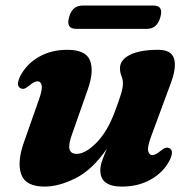

<svg xmlns="http://www.w3.org/2000/svg" viewBox="-20 -659 678 692"><path d="M590.5 -125Q609 -115.5 590.5 -79.5Q568.5 -37.5 523.5 -12Q478.5 13.5 419 13.5Q341.5 13.5 341.5 -45.5Q341.5 -61.5 348.5 -81Q355.5 -100.5 365.5 -123.5Q313.5 -47.5 253 -17Q192.5 13.5 141 13.5Q72 13.5 56.5 -30.8Q41 -75 66 -145.5L121 -302Q133.5 -338 130 -352Q126.5 -366 115.5 -366Q103.5 -366 85.5 -350.5Q74.5 -341.5 67.5 -339.5Q60.5 -337.5 54 -341Q35.5 -350.5 54 -386.5Q76 -428.5 120.2 -454Q164.5 -479.5 223 -479.5Q289.5 -479.5 304.5 -440.8Q319.5 -402 296.5 -337L241 -179Q226.5 -140.5 230.2 -122.5Q234 -104.5 256.5 -104.5Q288 -104.5 327.8 -144.8Q367.5 -185 394 -257Q409 -296.5 416 -319.8Q423 -343 423 -357.5Q423 -373 417.8 -385.2Q412.5 -397.5 412.5 -413.5Q412.5 -443.5 448.8 -461.5Q485 -479.5 550 -479.5Q597 -479.5 607 -448.5Q617 -417.5 596.5 -361.5L523.5 -164Q510.5 -128 514.2 -114Q518 -100 529 -100Q541 -100 559 -115.5Q570 -124.5 577 -126.2Q584 -128 590.5 -125ZM229 -597Q240 -639 278 -639H533Q570 -639 558 -597.5Q546.5 -555 509.5 -555H254.5Q217 -555 229 -597Z"/></svg>

Font: Fraunces 9pt S000
Style: Bold Italic
Weight: 700
Italic angle: -16°
Version: Version 1.000; ttfautohint (v1.8.3)